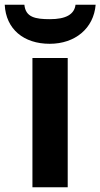

<svg xmlns="http://www.w3.org/2000/svg" viewBox="-59 -791 424 811"><path d="M227 0V-546H78V0ZM44 -771H-39C-34 -668 41 -606 151 -606C258 -606 337 -671 345 -771H260C255 -730 219 -710 152 -710C90 -710 49 -718 44 -771Z"/></svg>

Font: Passageway
Style: Regular
Weight: 700
Foundry: Ascender Corporation
Version: Version 1.11